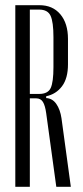

<svg xmlns="http://www.w3.org/2000/svg" viewBox="-20 -720 319 740"><path d="M132 -700Q183 -700 212.5 -665Q242 -630 242 -570V-472Q242 -418 219 -387.5Q196 -357 158 -349V-342Q182 -341 197 -319.5Q212 -298 217 -264L253 0H197L158 -284Q154 -313 145.5 -327Q137 -341 119 -341H95V0H39V-700ZM186 -577Q186 -635 175 -659Q164 -683 131 -683H95V-358H131Q165 -358 175.5 -381Q186 -404 186 -461Z"/></svg>

Font: Moniqa Cond Heading
Style: Regular
Weight: 400
Width: 3
Designer: Rajesh Rajput
Foundry: Rajesh Rajput
Version: Version 1.000